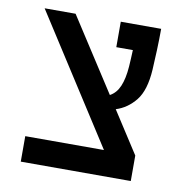

<svg xmlns="http://www.w3.org/2000/svg" viewBox="-70 -656 725 725"><g transform="rotate(10 293.0 -293.0)"><path d="M55.7 0V-97.7H357.4L43.9 -585.9H162.6L343.3 -306.2Q367.7 -319.3 380.1 -348.6Q392.6 -377.9 396 -424.3Q397 -439.9 397.9 -456.1Q398.9 -472.2 399.4 -488.3H335.9V-585.9H490.7Q490.7 -547.4 489 -503.2Q487.3 -459 485.4 -428.2Q480.5 -348.6 449.5 -309.8Q418.5 -271 374.5 -257.3L477.5 -97.7V0Z"/></g></svg>

Font: CaskaydiaMono NF
Style: Regular
Weight: 400
Designer: Aaron Bell
Foundry: Saja Typeworks
Version: Version 2111.001; ttfautohint (v1.8.4);Nerd Fonts 3.1.1